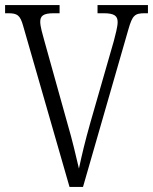

<svg xmlns="http://www.w3.org/2000/svg" viewBox="-20 -734 601 754"><path d="M71 -632 253 0H306L484 -618C500 -674 509 -682 549 -682H561V-714H363V-682H387C430 -682 442 -671 442 -647C442 -628 432 -593 427 -573L335 -253C313 -175 302 -128 290 -72C277 -126 266 -177 244 -252L153 -578C148 -596 138 -630 138 -648C138 -671 149 -682 191 -682H214V-714H0V-682H11C48 -682 59 -675 71 -632Z"/></svg>

Font: Noto Serif Myanmar Condensed Light
Style: Regular
Weight: 300
Width: 3
Designer: Ben Mitchell and the Monotype Design Team
Foundry: Monotype Imaging Inc.
Version: Version 2.106